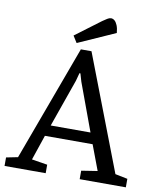

<svg xmlns="http://www.w3.org/2000/svg" viewBox="-102 -907 810 979"><g transform="rotate(10 303.0 -418.0)"><path d="M-11 0V-44L49 -56L269 -653H324L553 -57L617 -44V0H378V-44L461 -57L412 -187H165L121 -57L202 -44V0ZM185 -244H391L300 -491L288 -532H283L272 -491ZM242 -681 220 -716 351 -814Q364 -823 374.5 -829.5Q385 -836 393 -836Q403 -836 411.5 -829Q420 -822 426.5 -806.5Q433 -791 435 -767Z"/></g></svg>

Font: Faustina Light
Style: Regular
Weight: 400
Version: Version 1.200